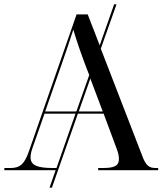

<svg xmlns="http://www.w3.org/2000/svg" viewBox="-20 -780 745 880"><path d="M0 0H235L207 80H218L337 -259H455L516 -95C523 -77 525 -62 525 -51C525 -20 504 -10 453 -10H430V0H705V-10H692C663 -10 648 -23 633 -63L442 -557L514 -760H503L437 -572L382 -714H331L113 -88C93 -29 72 -10 29 -10H0ZM187 -269 261 -481C286 -553 297 -585 316 -644C332 -590 352 -532 378 -464L389 -436L330 -269ZM451 -269H341L394 -420ZM221 -10C150 -10 120 -23 120 -59C120 -71 123 -85 129 -102L184 -259H326L239 -10Z"/></svg>

Font: Noto Serif Display
Style: Regular
Weight: 400
Designer: Monotype Design Team
Foundry: Monotype Imaging Inc.
Version: Version 2.009